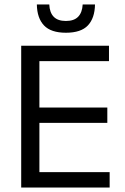

<svg xmlns="http://www.w3.org/2000/svg" viewBox="-20 -845 563 865"><path d="M75.5 0V-639H157.5V0ZM100 0V-69.5H474V0ZM122.5 -291.5V-360.5H463.5V-291.5ZM99.5 -569.5V-639H471V-569.5ZM277 -697.5Q209.5 -697.5 178.2 -730.5Q147 -763.5 146 -825H202Q203.5 -788.5 222 -769.5Q240.5 -750.5 277 -750.5Q313.5 -750.5 332 -769.5Q350.5 -788.5 352.5 -825H408Q407 -763.5 376 -730.5Q345 -697.5 277 -697.5Z"/></svg>

Font: Anek Latin
Style: Regular
Weight: 400
Designer: Yesha Goshar
Foundry: Ek Type
Version: Version 1.003